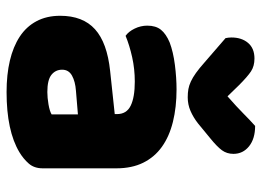

<svg xmlns="http://www.w3.org/2000/svg" viewBox="-126 -654 796 584"><g transform="rotate(90 272.0 -362.0)"><path d="M260 -108Q277 -108 297.5 -111.5Q318 -115 328 -121V-201L256 -195Q228 -193 210 -183Q192 -173 192 -153Q192 -133 207.5 -120.5Q223 -108 260 -108ZM252 -501Q306 -501 350.5 -490Q395 -479 426.5 -456.5Q458 -434 475 -399.5Q492 -365 492 -318V-94Q492 -68 477.5 -51.5Q463 -35 443 -23Q378 16 260 16Q207 16 164.5 6Q122 -4 91.5 -24Q61 -44 44.5 -75Q28 -106 28 -147Q28 -216 69 -253Q110 -290 196 -299L327 -313V-320Q327 -349 301.5 -361.5Q276 -374 228 -374Q190 -374 154 -366Q118 -358 89 -346Q76 -355 67 -373.5Q58 -392 58 -412Q58 -438 70.5 -453.5Q83 -469 109 -480Q138 -491 177.5 -496Q217 -501 252 -501ZM273 -656Q306 -685 325 -704Q344 -723 363 -740Q402 -740 425 -721.5Q448 -703 448 -674Q448 -654 437 -639Q426 -624 400 -603L355 -566Q337 -552 317.5 -543.5Q298 -535 276 -535Q262 -535 251 -537Q240 -539 228 -544.5Q216 -550 202 -560Q188 -570 170 -586L96 -650Q95 -655 94.5 -659Q94 -663 94 -668Q94 -699 110.5 -718.5Q127 -738 158 -738Q181 -738 197 -727.5Q213 -717 239 -691Z"/></g></svg>

Font: Baloo
Style: Regular
Weight: 400
Designer: Sarang Kulkarni and Ek Type
Foundry: Ek Type
Version: Version 1.443;PS 1.000;hotconv 16.6.51;makeotf.lib2.5.65220;